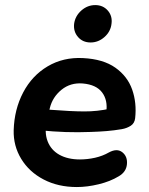

<svg xmlns="http://www.w3.org/2000/svg" viewBox="-20 -729 588 759"><path d="M34.1 -214.3Q36.5 -296.7 71.6 -363.5Q106.7 -430.4 168.6 -466.9Q230.4 -503.4 308 -499.4Q388 -495.5 436.1 -461.4Q484.1 -427.3 502.5 -374.9Q520.9 -322.5 514.3 -262Q512.1 -241.8 496.9 -231.9Q481.7 -222 461.3 -218.4Q431.8 -213.4 402 -210.9Q372.2 -208.4 338.9 -207.4Q288.2 -205.4 239.7 -207Q191.3 -208.6 137.3 -214L150.6 -297Q170.8 -295.2 183.9 -294.8Q259.7 -288.8 312.3 -288.5Q365 -288.2 416.5 -299.8L400.1 -285.6Q406.7 -332.8 383.7 -363.5Q360.7 -394.3 307.4 -399Q258.7 -403 223.2 -374.2Q187.7 -345.3 177.1 -302.2L165.5 -252Q154.7 -205.6 168.2 -170.6Q181.7 -135.6 215 -117.1Q248.2 -98.7 296 -98.7Q325.5 -98.7 355.6 -105.4Q385.7 -112.2 410.1 -126.2Q442.3 -143.8 463.5 -127.2Q484.6 -110.5 481.8 -79.9Q479.1 -49.3 449.4 -32.1Q415.4 -11.5 370 -0.6Q324.7 10.4 283.7 10.4Q209.6 10.4 152.4 -19.5Q95.2 -49.4 63.9 -100.9Q32.5 -152.4 34.1 -214.3ZM273 -635Q277.2 -665.8 301.5 -687.4Q325.8 -708.9 356.5 -708.9Q387.3 -708.9 406.1 -687.3Q425 -665.6 420.8 -635Q417.3 -604.2 393 -582.6Q368.7 -561.1 338 -561.1Q307.2 -561.1 288.4 -582.7Q269.6 -604.4 273 -635Z"/></svg>

Font: SN Pro Thin
Style: Italic
Weight: 200
Italic angle: -9°
Designer: Tobias Whetton
Foundry: Supernotes
Version: Version 1.003;Glyphs 3.3 (3324)